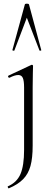

<svg xmlns="http://www.w3.org/2000/svg" viewBox="-20 -750 295 1052"><path d="M159 -271V48Q159 116 147 159.5Q135 203 106.5 232Q78 261 28 282Q26 283 23.5 277.5Q21 272 23 271Q72 250 92 204Q112 158 112 71V-270Q112 -307 105 -323Q98 -339 80 -339Q61 -339 32 -324H31Q26 -324 24.5 -329Q23 -334 27 -336L151 -394L154 -395Q161 -395 161 -388Q161 -382 160 -348.5Q159 -315 159 -271ZM196 -474 127 -653 59 -474Q59 -472 55 -472Q52 -472 49.5 -473.5Q47 -475 48 -476L116 -725Q117 -730 127 -730Q138 -730 139 -725L206 -476Q208 -474 202.5 -472.5Q197 -471 196 -474Z"/></svg>

Font: Cormorant Infant Light
Style: Regular
Weight: 300
Designer: Christian Thalmann (Catharsis Fonts)
Version: Version 3.000